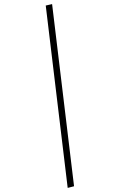

<svg xmlns="http://www.w3.org/2000/svg" viewBox="-20 -819 560 936"><path d="M341 89 310 97 203 -792 234 -799Z"/></svg>

Font: FiraGO UltraLight
Style: Italic
Weight: 200
Italic angle: -8°
Designer: bBox Type GmbH
Foundry: bBox Type GmbH
Version: Version 1.001